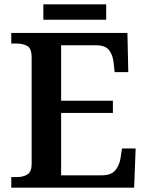

<svg xmlns="http://www.w3.org/2000/svg" viewBox="-20 -866 682 886"><path d="M32 0V-49H59Q87 -49 106.5 -61Q126 -73 126 -109V-600Q126 -643 105.5 -654Q85 -665 58 -665H32V-714H568L572 -533H509L504 -579Q500 -614 482.5 -635.5Q465 -657 424 -657H262V-401H501V-345H262V-57H450Q492 -57 511.5 -79.5Q531 -102 536 -135L543 -181H606L599 0ZM180 -775V-846H470V-775Z"/></svg>

Font: Noto Serif Telugu SemiBold
Style: Regular
Weight: 600
Designer: Jelle Bosma - Monotype Design Team
Foundry: Monotype Imaging Inc.
Version: Version 2.005; ttfautohint (v1.8.4.7-5d5b)